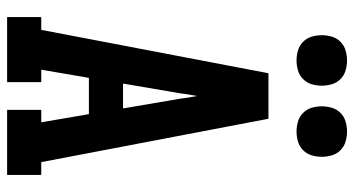

<svg xmlns="http://www.w3.org/2000/svg" viewBox="-248 -748 996 540"><g transform="rotate(90 250.0 -478.0)"><path d="M28 0V-96H64L186 -735H314L436 -96H472V0H289V-96H324L301 -230H199L176 -96H211V0ZM215 -326H285L257 -490Q256 -501 254 -512Q252 -523 250 -534Q248 -523 246 -512Q244 -501 243 -490ZM350 -814Q336 -814 322 -818Q308 -822 297.5 -832.5Q287 -843 283 -857Q279 -871 279 -885Q279 -899 283 -913Q287 -927 297.5 -937.5Q308 -948 322 -952Q336 -956 350 -956Q364 -956 378 -952Q392 -948 402.5 -937.5Q413 -927 417 -913Q421 -899 421 -885Q421 -871 417 -857Q413 -843 402.5 -832.5Q392 -822 378 -818Q364 -814 350 -814ZM150 -814Q136 -814 122 -818Q108 -822 97.5 -832.5Q87 -843 83 -857Q79 -871 79 -885Q79 -899 83 -913Q87 -927 97.5 -937.5Q108 -948 122 -952Q136 -956 150 -956Q164 -956 178 -952Q192 -948 202.5 -937.5Q213 -927 217 -913Q221 -899 221 -885Q221 -871 217 -857Q213 -843 202.5 -832.5Q192 -822 178 -818Q164 -814 150 -814Z"/></g></svg>

Font: Iosevka Slab
Style: Bold
Weight: 700
Monospace: yes
Designer: Belleve Invis
Foundry: Belleve Invis
Version: Version 11.1.1; ttfautohint (v1.8.3)